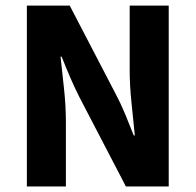

<svg xmlns="http://www.w3.org/2000/svg" viewBox="-20 -672 705 692"><path d="M76.8 0V-651.8H231.3L398.2 -331Q415.6 -298 431.3 -260.2Q446.9 -222.5 461.9 -184.1H465.9Q460.8 -237.1 454.1 -300.2Q447.4 -363.3 447.4 -420.6V-651.8H588.1V0H433.7L266.8 -320.8Q249.9 -353.8 233.5 -391.8Q217.2 -429.8 202.2 -467.7H198.2Q204.2 -414.4 210.8 -351.9Q217.5 -289.4 217.5 -231.1V0Z"/></svg>

Font: Source Sans 3 Variable
Style: Regular
Weight: 200
Designer: Paul D. Hunt
Foundry: Adobe Systems Incorporated
Version: Version 3.026